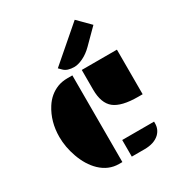

<svg xmlns="http://www.w3.org/2000/svg" viewBox="-221 -1126 1192 1275"><g transform="rotate(-30 374.5 -488.5)"><path d="M415.5 -664.6H685.1V-322.8H650.4Q524.4 -322.8 469.7 -366.2Q415.5 -409.7 415.5 -514.2ZM317.9 0Q238.8 0 177.2 -58.6Q123 -110.4 92.3 -196.3Q64 -275.4 64 -353Q64 -469.7 121.6 -560.5Q162.6 -625 229.5 -651.4Q263.7 -664.6 305.7 -664.6H343.3V0ZM415.5 -127.4H659.7V-113.8Q659.7 -68.4 627 -37.1Q586.9 0 513.2 0H415.5ZM384.3 -706.1Q330.6 -706.1 305.2 -731.4L283.2 -753.4L541.5 -976.6L632.3 -885.3L524.9 -777.8Q489.7 -742.7 451.4 -724.4Q413.1 -706.1 384.3 -706.1Z"/></g></svg>

Font: Plaster
Style: Regular
Weight: 400
Designer: Eben Sorkin
Foundry: Eben Sorkin
Version: Version 1.007